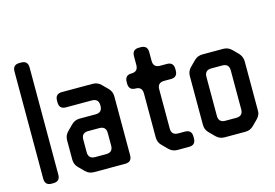

<svg xmlns="http://www.w3.org/2000/svg" viewBox="-94 -903 1583 1105"><g transform="rotate(-15 697.5 -350.5)"><path d="M90 9H100Q140 9 140 -31V-670Q140 -710 100 -710H90Q50 -710 50 -670V-31Q50 9 90 9Z M293 -12Q313 8 342 8H528Q568 8 568 -32V-383Q568 -412 548 -432L515 -465Q495 -485 466 -485H283Q243 -485 243 -445V-434Q243 -394 283 -394H437Q477 -394 477 -354V-351Q477 -311 437 -311H342Q313 -311 293 -291L261 -259Q240 -238 240 -210V-94Q240 -65 260 -45ZM331 -114V-189Q331 -229 371 -229H437Q477 -229 477 -189V-114Q477 -74 437 -74H371Q331 -74 331 -114Z M757 -44 790 -11Q810 9 839 9H908Q948 9 948 -31V-42Q948 -82 908 -82H868Q828 -82 828 -122V-355Q828 -395 868 -395H908Q948 -395 948 -435V-445Q948 -485 908 -485H868Q828 -485 828 -525V-577Q828 -617 788 -617H777Q737 -617 737 -577V-525Q737 -485 698 -485Q658 -485 658 -445V-435Q658 -395 698 -395Q737 -395 737 -355V-93Q737 -64 757 -44Z M1071 -11Q1091 9 1120 9H1244Q1273 9 1293 -11L1325 -43Q1347 -65 1345 -93V-383Q1345 -411 1325 -433L1293 -465Q1273 -485 1244 -485H1120Q1091 -485 1071 -465L1038 -432Q1018 -412 1018 -383V-93Q1018 -64 1038 -44ZM1109 -122V-354Q1109 -394 1149 -394H1214Q1254 -394 1254 -354V-122Q1254 -82 1214 -82H1149Q1109 -82 1109 -122Z"/></g></svg>

Font: WDXL Lubrifont TC
Style: Regular
Weight: 400
Designer: [WDXL Lubrifont] Copyright 2020-2022 (c) NightFurySL2001, Skr-ZERO; [ZCOOL QingKe HuangYou] Copyright 2018-2022 (c) The 
Version: Version 2.001;hotconv 1.1.1;makeotfexe 2.6.0